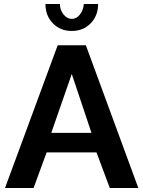

<svg xmlns="http://www.w3.org/2000/svg" viewBox="-20 -935 712 955"><path d="M267 -710H407L668 0H526L460 -177H212L147 0H5ZM435 -274 337 -567 235 -274ZM337 -841Q360 -841 377 -862Q394 -883 397 -915H468Q468 -857 431 -819Q394 -781 337 -781Q280 -781 243 -819Q206 -857 206 -915H278Q278 -885 296 -863Q314 -841 337 -841Z"/></svg>

Font: Raleway
Style: Bold
Weight: 700
Designer: Matt McInerney, Pablo Impallari, Rodrigo Fuenzalida
Foundry: Matt McInerney, Pablo Impallari, Rodrigo Fuenzalida
Version: Version 4.026